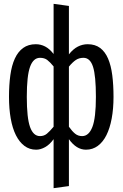

<svg xmlns="http://www.w3.org/2000/svg" viewBox="-20 -770 640 1003"><path d="M573 -264Q573 -202 563.5 -151Q554 -100 536 -64Q518 -28 491 -8Q464 12 429 12Q379 12 340 -43V202L260 213V-43Q240 -15 216 -1.5Q192 12 169 12Q134 12 107.5 -8Q81 -28 63 -64Q45 -100 36 -151Q27 -202 27 -264Q27 -326 34 -377Q41 -428 57.5 -464Q74 -500 101 -519.5Q128 -539 167 -539Q193 -539 216 -527Q239 -515 260 -488V-750L340 -739V-486Q362 -514 386.5 -526.5Q411 -539 438 -539Q477 -539 503 -519.5Q529 -500 544.5 -464Q560 -428 566.5 -377Q573 -326 573 -264ZM416 -468Q393 -468 376 -456.5Q359 -445 340 -422V-108Q357 -84 372.5 -71.5Q388 -59 409 -59Q444 -59 462.5 -106.5Q481 -154 481 -264Q481 -374 466 -421Q451 -468 416 -468ZM189 -59Q210 -59 225 -71.5Q240 -84 260 -108V-423Q241 -446 226.5 -457Q212 -468 189 -468Q154 -468 137 -421Q120 -374 120 -264Q120 -154 137 -106.5Q154 -59 189 -59Z"/></svg>

Font: Wlorlttqgufhjawjgtejqphaquk
Style: Regular
Weight: 400
Monospace: yes
Designer: Carrois Corporate & Edenspiekermann
Foundry: Carrois Corporate GbR & Edenspiekermann AG
Version: Version 2.001